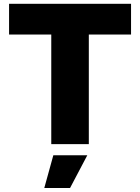

<svg xmlns="http://www.w3.org/2000/svg" viewBox="-20 -747 726 995"><path d="M27 -568.2V-727.3H659.1V-568.2H440.3V0H245.7V-568.2ZM209.5 227.3 256.4 57.5H432.5L343 227.3Z"/></svg>

Font: Karasuma Gothic
Style: Black
Weight: 900
Designer: Rasmus Andersson / Ryoko Nishizuka
Foundry: Genbu
Version: Version 1.00